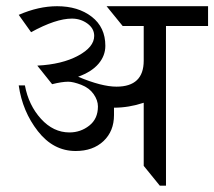

<svg xmlns="http://www.w3.org/2000/svg" viewBox="-20 -586 677 606"><path d="M636.7 -566.4V-503.9H503.9V0H484.4L433.6 -62.5V-261.7Q386.7 -246.1 339.8 -246.1Q339.8 -234.4 339.8 -222.7Q339.8 -171.9 306.6 -140.6Q273.4 -109.4 218.8 -109.4Q148.4 -109.4 99.6 -171.9Q50.8 -234.4 39.1 -316.4H58.6Q70.3 -253.9 109.4 -210.9Q148.4 -168 199.2 -168Q234.4 -168 261.7 -189.5Q289.1 -210.9 289.1 -250Q289.1 -269.5 275.4 -289.1Q261.7 -308.6 236.3 -318.4Q210.9 -328.1 195.3 -328.1Q175.8 -328.1 144.5 -320.3L97.7 -378.9Q175.8 -382.8 226.6 -410.2Q277.3 -437.5 277.3 -472.7Q277.3 -496.1 255.9 -511.7Q234.4 -527.3 207 -527.3Q156.2 -527.3 78.1 -484.4L39.1 -539.1Q101.6 -566.4 160.2 -566.4Q226.6 -566.4 269.5 -533.2Q312.5 -500 312.5 -441.4Q312.5 -410.2 291 -384.8Q269.5 -359.4 226.6 -343.8Q300.8 -312.5 347.7 -312.5Q433.6 -312.5 433.6 -394.5V-503.9H367.2L316.4 -566.4Z"/></svg>

Font: 和音 by 宁静之雨，公众号njzyshare
Style: Regular
Weight: 400
Designer: Steve Matteson
Foundry: Ascender Corporation
Version: Version 6.00;June 8, 2018;FontCreator 11.0.0.2388 32-bit